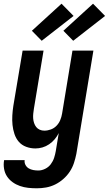

<svg xmlns="http://www.w3.org/2000/svg" viewBox="-33 -793 587 1036"><path d="M166 223Q142 223 119 220.5Q96 218 74.5 210.5Q53 203 35 190Q17 177 5 159Q-7 141 -11 118Q-15 95 -11 72V71H100Q98 85 104.5 97Q111 109 122 115.5Q133 122 146.5 124.5Q160 127 174 127Q192 127 210.5 118Q229 109 241 93Q253 77 259 58.5Q265 40 268 22L284 -75Q275 -57 262 -41.5Q249 -26 232 -14.5Q215 -3 196 2.5Q177 8 158 8Q132 8 108 -1Q84 -10 68.5 -28Q53 -46 45 -70Q37 -94 34.5 -119Q32 -144 33.5 -170Q35 -196 39 -222L89 -520H202L150 -207Q148 -194 146.5 -180.5Q145 -167 146 -154Q147 -141 151 -129Q155 -117 162.5 -107.5Q170 -98 181.5 -93Q193 -88 206 -88Q224 -88 241.5 -94.5Q259 -101 272 -114.5Q285 -128 292 -145Q299 -162 302 -180L358 -520H471L379 37Q374 62 366 86.5Q358 111 343.5 133Q329 155 308.5 173Q288 191 264.5 202.5Q241 214 216 218.5Q191 223 166 223ZM362 -573 309 -627 469 -773 534 -707ZM192 -573 139 -627 299 -773 364 -707Z"/></svg>

Font: Iosevka
Style: Bold Italic
Weight: 700
Italic angle: -9°
Monospace: yes
Designer: Belleve Invis
Foundry: Belleve Invis
Version: Version 32.5.0; ttfautohint (v1.8.4)